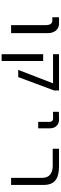

<svg xmlns="http://www.w3.org/2000/svg" viewBox="815 -1464 770 2440"><g transform="rotate(90 1200.0 -244.0)"><path d="M244 -524H199V-609H279.5Q317 -609 344.5 -590.2Q372 -571.5 386.5 -539.5Q401 -507.5 401 -468.5V0H299V-444.5Q299 -481.5 284.2 -502.8Q269.5 -524 244 -524Z M1039 -533H669V-609H1130V-547.5L959.5 -90.5H868ZM669 -407.5H755V120.5H669Z M1500 -609Q1479.5 -609 1445.2 -608.5Q1411 -608 1401 -607V-532.5Q1424.5 -534 1486 -534Q1506.5 -534 1517.8 -521.8Q1529 -509.5 1529 -486.5V-344.5H1611V-494Q1611 -527 1597.2 -553.2Q1583.5 -579.5 1558.2 -594.2Q1533 -609 1500 -609Z M2088 -529H1870V-609H2095Q2215.5 -609 2272.8 -562.2Q2330 -515.5 2330 -414.5V0H2240V-396Q2240 -464 2198.2 -496.5Q2156.5 -529 2088 -529Z"/></g></svg>

Font: JuliaMono
Style: Regular
Weight: 400
Monospace: yes
Designer: cormullion
Foundry: corm
Version: Version 0.055; ttfautohint (v1.8.4)